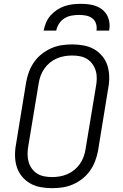

<svg xmlns="http://www.w3.org/2000/svg" viewBox="-20 -975 640 1003"><path d="M252 8Q221 8 191.5 2.5Q162 -3 137.5 -17Q113 -31 94.5 -53.5Q76 -76 67.5 -103.5Q59 -131 58.5 -161.5Q58 -192 64 -223L117 -548Q122 -575 132 -601.5Q142 -628 159 -652Q176 -676 199.5 -694Q223 -712 249 -723.5Q275 -735 302.5 -739Q330 -743 357 -743Q388 -743 417.5 -737.5Q447 -732 471.5 -718Q496 -704 514.5 -681.5Q533 -659 541.5 -631.5Q550 -604 550.5 -573.5Q551 -543 545 -512L492 -187Q487 -160 477 -133.5Q467 -107 450 -83Q433 -59 410 -41Q387 -23 360.5 -11.5Q334 0 306.5 4Q279 8 252 8ZM252 -50Q272 -50 292.5 -53.5Q313 -57 332.5 -65.5Q352 -74 368.5 -87.5Q385 -101 397.5 -119Q410 -137 417 -156.5Q424 -176 427 -196L481 -522Q485 -543 485.5 -564Q486 -585 480.5 -604Q475 -623 463.5 -639.5Q452 -656 435.5 -666.5Q419 -677 398.5 -681Q378 -685 357 -685Q337 -685 316.5 -681.5Q296 -678 276.5 -669.5Q257 -661 240.5 -647.5Q224 -634 211.5 -616Q199 -598 192 -578.5Q185 -559 182 -539L128 -213Q124 -192 124 -171Q124 -150 129 -131Q134 -112 145.5 -95.5Q157 -79 173.5 -68.5Q190 -58 210.5 -54Q231 -50 252 -50ZM208 -815Q212 -836 220.5 -856.5Q229 -877 244 -894Q259 -911 278 -923.5Q297 -936 317.5 -943Q338 -950 359.5 -952.5Q381 -955 402 -955Q423 -955 443.5 -952.5Q464 -950 482.5 -943Q501 -936 516 -923.5Q531 -911 540 -894Q549 -877 551.5 -856.5Q554 -836 550 -815H484Q487 -834 481.5 -851.5Q476 -869 462 -879.5Q448 -890 430 -893.5Q412 -897 393 -897Q374 -897 354 -893.5Q334 -890 317 -879.5Q300 -869 288.5 -851.5Q277 -834 274 -815Z"/></svg>

Font: Iosevka Aile Light Oblique
Style: Regular
Weight: 300
Italic angle: -9°
Designer: Belleve Invis
Foundry: Belleve Invis
Version: Version 31.1.0; ttfautohint (v1.8.4)